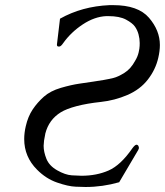

<svg xmlns="http://www.w3.org/2000/svg" viewBox="-20 -728 659 767"><path d="M160.2 -189.5Q154.8 -166 154.3 -145.5Q154.3 -121.6 165.3 -93.8Q176.3 -65.9 208.5 -47.6Q240.7 -29.3 266.8 -27.6Q293 -25.9 305.7 -25.9Q365.7 -25.9 413.8 -46.9Q461.9 -67.9 508.8 -135.7Q518.1 -148.4 524.4 -149.9Q530.8 -149.9 533.2 -144.3Q535.6 -138.7 534.7 -135Q533.7 -131.3 532.2 -128.9L456.1 0Q389.6 19 321.8 19Q311.5 19 282 17.8Q252.4 16.6 208 1.2Q163.6 -14.2 127.9 -50.3Q76.7 -101.6 76.7 -172.4Q76.7 -197.3 83 -224.1Q91.8 -262.7 110.6 -290.8Q129.4 -318.8 155.3 -341.8Q181.2 -364.7 223.1 -377Q265.1 -389.2 297.1 -393.8Q329.1 -398.4 353.5 -402.1Q377.9 -405.8 396.2 -408.9Q414.6 -412.1 432.9 -416.5Q451.2 -420.9 476.8 -436.8Q502.4 -452.6 520 -485.4Q529.8 -501.5 533.7 -518.1Q537.6 -534.7 537.8 -544.7Q538.1 -554.7 538.1 -556.2Q538.1 -573.2 533.4 -590.6Q528.8 -607.9 519 -621.8Q509.3 -635.7 483.4 -649.7Q457.5 -663.6 412.6 -663.6H404.8Q357.9 -661.6 310.8 -630.6Q263.7 -599.6 232.4 -555.7Q223.6 -542.5 216.8 -542H214.8Q206.5 -542 207.5 -550.8L219.7 -653.3Q307.1 -702.6 417.5 -707.5H432.1Q531.7 -707.5 575.2 -657Q618.7 -606.4 618.7 -548.3Q618.7 -524.4 612.3 -497.1Q601.6 -450.2 570.8 -410.4Q540 -370.6 489 -348.6Q438 -326.7 382.8 -320.8Q327.6 -314.9 286.1 -304Q244.6 -293 222.7 -279.3Q175.3 -250 161.1 -194.8Z"/></svg>

Font: Caudex
Style: Italic
Weight: 400
Italic angle: -13°
Version: Version 1.04